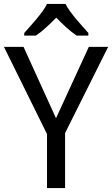

<svg xmlns="http://www.w3.org/2000/svg" viewBox="-20 -951 567 971"><path d="M263.2 -353 429.2 -713.9H526.9L309.1 -277.8V0H217.8V-272.9L0 -713.9H99.1ZM426.8 -771H367.7Q342.8 -787.6 316.4 -811.3Q290 -835 264.6 -861.8Q238.3 -835 212.4 -811.3Q186.5 -787.6 161.6 -771H102.5V-784.2Q115.2 -798.3 131.8 -816.9Q148.4 -835.4 164.8 -855.2Q181.2 -875 195.6 -894.8Q210 -914.6 217.8 -931.2H311.5Q319.3 -914.6 333.7 -894.8Q348.1 -875 364.5 -855.2Q380.9 -835.4 397.7 -816.9Q414.6 -798.3 426.8 -784.2Z"/></svg>

Font: WenQuanYi Micro Hei
Style: Regular
Weight: 400
Foundry: Ascender Corporation
Version: Version 0.2.0-beta